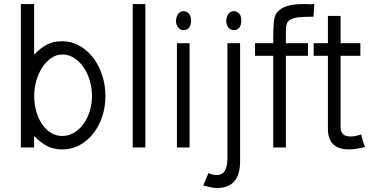

<svg xmlns="http://www.w3.org/2000/svg" viewBox="-20 -728 1822 948"><path d="M500.5 -253.9Q500.5 -199.7 484.4 -151.6Q468.3 -103.5 439.7 -67.6Q411.1 -31.7 372.3 -11Q333.5 9.8 287.6 9.8Q267.6 9.8 249.8 6.1Q231.9 2.4 215.3 -5.6Q198.7 -13.7 182.4 -26.4Q166 -39.1 148.4 -56.6V0H83V-708H148.4V-458.5Q167 -477.1 183.3 -489.7Q199.7 -502.4 216.1 -510Q232.4 -517.6 249.8 -521Q267.1 -524.4 287.6 -524.4Q332.5 -524.4 371.3 -502.7Q410.2 -481 439 -444.1Q467.8 -407.2 484.1 -357.9Q500.5 -308.6 500.5 -253.9ZM434.1 -253.9Q434.1 -294.9 422.6 -332.3Q411.1 -369.6 391.4 -397.7Q371.6 -425.8 345 -442.4Q318.4 -459 287.6 -459Q258.3 -459 232.9 -441.4Q207.5 -423.8 188.7 -395.3Q169.9 -366.7 159.4 -329.6Q148.9 -292.5 148.9 -253.9Q148.9 -213.4 159.2 -177.5Q169.4 -141.6 187.7 -114.7Q206.1 -87.9 231.4 -72.3Q256.8 -56.6 287.6 -56.6Q318.8 -56.6 345.7 -72.8Q372.6 -88.9 392.3 -116.2Q412.1 -143.6 423.1 -179.2Q434.1 -214.8 434.1 -253.9Z M697.8 0H635.3V-708H697.8Z M923.3 -626Q923.3 -605 913.8 -592Q904.3 -579.1 886.2 -579.1Q870.1 -579.1 859.6 -592.5Q849.1 -606 849.1 -624Q849.1 -633.8 851.8 -642.6Q854.5 -651.4 859.1 -658.2Q863.8 -665 870.6 -668.9Q877.4 -672.9 886.2 -672.9Q902.8 -672.9 913.3 -659.7Q923.8 -646.5 923.3 -626ZM916 0H853.5V-514.6H916Z M1171.4 -626Q1171.4 -605 1161.9 -592Q1152.3 -579.1 1134.3 -579.1Q1117.7 -579.1 1107.4 -592.5Q1097.2 -606 1097.2 -624Q1097.2 -633.8 1099.9 -642.6Q1102.5 -651.4 1107.2 -658.2Q1111.8 -665 1118.7 -668.9Q1125.5 -672.9 1134.3 -672.9Q1148.9 -672.9 1160.2 -661.4Q1171.4 -649.9 1171.4 -627.4ZM1165.5 67.9Q1165.5 200.2 1051.8 200.2Q1038.6 200.2 1023.2 197.3Q1007.8 194.3 983.4 188L1008.8 127.4Q1019 131.3 1029.5 133.8Q1040 136.2 1049.3 136.2Q1077.1 136.2 1090.1 115.2Q1103 94.2 1103 52.2V-514.6H1165.5Z M1391.6 -514.6H1500.5V-452.6H1391.6V0H1329.1V-452.6H1239.3V-514.6H1329.1Q1329.1 -564.5 1330.3 -593.8Q1331.5 -623 1335.7 -640.4Q1339.8 -657.7 1347.9 -666.7Q1356 -675.8 1369.1 -685.1Q1403.3 -708 1479 -708Q1483.9 -708 1490.5 -707.8Q1497.1 -707.5 1504.4 -707.3Q1511.7 -707 1518.6 -707Q1525.9 -707 1531.7 -708L1527.8 -645.5Q1482.9 -645.5 1456.1 -642.6Q1429.2 -639.6 1414.8 -631.8Q1400.4 -624 1396 -610.8Q1391.6 -597.7 1391.6 -577.1Z M1782.2 -2Q1762.7 2 1742.7 5.9Q1722.7 9.8 1704.1 9.8Q1599.1 9.8 1599.1 -91.8V-452.6H1528.8V-514.6H1599.1V-649.4H1661.6V-514.6H1759.3V-452.6H1661.6V-99.6Q1661.6 -76.2 1674.3 -65.2Q1687 -54.2 1710.4 -54.2Q1724.1 -54.2 1735.8 -56.6Q1747.6 -59.1 1763.2 -64.5Q1772.9 -24.4 1782.2 -2Z"/></svg>

Font: Saysettha OT
Style: Regular
Weight: 400
Designer: John M. Durdin and Silvain Dupertuis
Foundry: Lao Script for Windows
Version: Version 2.000